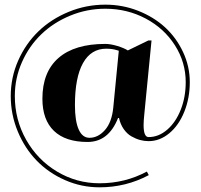

<svg xmlns="http://www.w3.org/2000/svg" viewBox="-20 -624 862 825"><path d="M407.8 163.5Q517.5 163.5 611 113.2L619.3 128.5Q521 180.9 407.8 180.9Q330 180.9 259.4 149.9Q188.8 118.9 137.7 66.2Q86.5 13.5 56.4 -59Q26.2 -131.6 26.2 -211.5Q26.2 -291.5 58.3 -364.1Q90.5 -436.6 145.1 -489.3Q199.7 -542 274.9 -573Q350.1 -604 432.7 -604Q506.6 -604 573.6 -577.6Q640.7 -551.1 689.2 -506.6Q737.8 -462 766.6 -400.3Q795.5 -338.7 795.5 -271Q795.5 -202.4 771.9 -143.8Q748.3 -85.2 707.4 -51.4Q666.5 -17.5 618.4 -17.5Q600.1 -17.5 581.7 -22.5Q563.4 -27.5 544.6 -38.2Q525.8 -49 511.6 -69.3Q497.4 -89.6 491.3 -117.1H487.3Q446.7 -14 356.2 -14Q261.4 -14 211.8 -61.6Q162.2 -109.3 162.2 -199.7Q162.2 -314.7 231.4 -375Q300.7 -435.3 432.3 -435.3Q455 -435.3 484.3 -426.4Q513.5 -417.4 529.3 -407.3L617.6 -450.2H631.1L600.1 -133.7Q597 -104 597 -86.5Q597 -35 618.4 -35Q661.7 -35 698.4 -66.7Q735.1 -98.3 756.6 -152.5Q778 -206.7 778 -271Q778 -356.6 731.6 -429.4Q685.3 -502.2 605.8 -544.4Q526.2 -586.5 432.7 -586.5Q353.6 -586.5 281.7 -556.8Q209.8 -527.1 157.6 -476.8Q105.3 -426.6 74.5 -357.3Q43.7 -288 43.7 -211.5Q43.7 -109.7 92.4 -23.4Q141.2 62.9 225.1 113.2Q309 163.5 407.8 163.5ZM490.4 -405.6 488.6 -406.5Q487.3 -406.9 484.9 -407.6Q482.5 -408.2 479.2 -409.3Q476 -410.4 471.4 -411.3Q466.8 -412.2 461.8 -413Q456.7 -413.9 450.2 -414.3Q443.6 -414.8 436.6 -414.8Q371.1 -414.8 336.5 -352.7Q302 -290.6 302 -172.6Q302 -104 318 -68Q333.9 -31.9 364.5 -31.9Q401.7 -31.9 431.2 -65.6Q460.7 -99.2 466.8 -162.6Z"/></svg>

Font: FoglihtenBlackPcs
Style: BlackPcs
Weight: 900
Version: Version 0.75